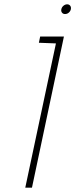

<svg xmlns="http://www.w3.org/2000/svg" viewBox="-20 -869 349 889"><path d="M291 -849Q282 -849 274 -842.5Q266 -836 264 -826Q262 -817 267 -810.5Q272 -804 281 -804Q291 -804 298.5 -810.5Q306 -817 308 -826Q310 -836 305 -842.5Q300 -849 291 -849ZM160 -671 239 -668 97 0H128L276 -700H166Z"/></svg>

Font: Advent Pro ExtraLight
Style: Italic
Weight: 250
Italic angle: -12°
Version: Version 3.000